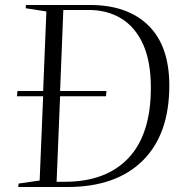

<svg xmlns="http://www.w3.org/2000/svg" viewBox="-20 -750 738 770"><path d="M341 -730Q491 -730 575 -648Q659 -566 659 -407Q659 -211 552 -105.5Q445 0 250 0H53L55 -14L139 -26L153 -364H48L50 -385H153L166 -704L83 -717L84 -730ZM240 -21Q405 -21 495 -116Q585 -211 585 -398Q585 -504 553.5 -573Q522 -642 466 -676Q410 -710 336 -710H234L221 -385H407L405 -364H221L207 -21Z"/></svg>

Font: Literata 72pt Light
Style: Italic
Weight: 300
Italic angle: -2°
Designer: Latin by Veronika Burian and Jose Scaglione. Greek by Irene Vlachou. Cyrillic by Vera Evstafieva
Foundry: TypeTogether
Version: Version 3.002